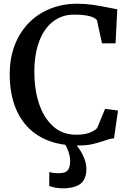

<svg xmlns="http://www.w3.org/2000/svg" viewBox="-20 -771 692 1032"><path d="M592.8 -27.3Q579.6 -26.4 567.4 -23.2Q555.2 -20 535.6 -13.2Q499 -0.5 469 5.4Q439 11.2 397.5 11.2H392.1Q414.6 38.1 429.4 71.5Q444.3 105 444.3 136.7Q444.3 192.4 412.8 216.8Q381.3 241.2 315.4 241.2H314.9Q297.4 241.2 277.3 237.5Q257.3 233.9 244.6 228L245.1 153.3Q253.4 156.2 266.1 158.2Q278.8 160.2 287.1 160.2H287.6Q314.5 160.2 328.4 155Q342.3 149.9 349.6 135.7Q356.9 121.1 356.9 91.3Q356.9 71.8 349.6 49.1Q342.3 26.4 331.5 7.3Q235.8 -4.9 168.9 -53.2Q102.1 -101.6 66.9 -183.1Q32.2 -264.2 32.2 -372.1Q32.2 -485.8 79.3 -572.3Q126.5 -658.7 210 -705.1Q292.5 -751 394.5 -751Q437.5 -751 478.8 -745.1Q520 -739.3 584 -726.1L610.4 -720.7L601.1 -538.1H528.3L501 -662.6Q490.7 -676.8 459.5 -684.6Q428.7 -692.4 377.4 -692.4Q314.5 -692.4 266.6 -656.5Q218.8 -620.6 191.9 -551.8Q164.6 -481.4 164.6 -383.8Q164.6 -290.5 189.5 -214.8Q214.4 -139.2 263.7 -93.8Q314 -46.9 389.6 -46.9Q467.8 -46.9 502.4 -83L544.9 -186L614.3 -176.8Z"/></svg>

Font: Merriweather
Style: Regular
Weight: 400
Designer: Eben Sorkin
Foundry: Eben Sorkin
Version: Version 1.584; ttfautohint (v1.8.1)